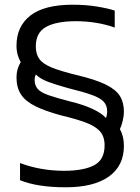

<svg xmlns="http://www.w3.org/2000/svg" viewBox="-20 -785 596 815"><path d="M259 10Q139 10 65 -20V-93Q107 -77 154.5 -68.5Q202 -60 252 -60Q335 -60 379.5 -83.5Q424 -107 424 -168Q424 -206 404 -228Q384 -250 343.5 -265Q303 -280 240 -295Q170 -314 128.5 -335Q87 -356 68.5 -385Q50 -414 50 -456Q50 -493 68 -521Q60 -535 55 -552.5Q50 -570 50 -591Q50 -673 109 -719Q168 -765 289 -765Q345 -765 393 -757Q441 -749 467 -740V-668Q431 -681 389 -688Q347 -695 302 -695Q220 -695 176 -671Q132 -647 132 -588Q132 -555 147.5 -534Q163 -513 200.5 -498Q238 -483 303 -467Q384 -448 428 -426.5Q472 -405 489 -377.5Q506 -350 506 -310Q506 -294 501 -272.5Q496 -251 489 -237Q506 -206 506 -166Q506 -81 442 -35.5Q378 10 259 10ZM430 -284Q435 -299 435 -311Q435 -337 420.5 -353Q406 -369 370 -382Q334 -395 269 -411Q218 -425 184.5 -437.5Q151 -450 132 -469Q130 -464 128.5 -459Q127 -454 127 -446Q127 -422 140.5 -407Q154 -392 187.5 -380.5Q221 -369 279 -354Q333 -341 372 -323Q411 -305 430 -284Z"/></svg>

Font: Kanit Light
Style: Regular
Weight: 300
Designer: Katatrad Team
Foundry: CadsonDemak
Version: Version 2.000; ttfautohint (v1.8.3)